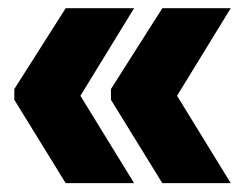

<svg xmlns="http://www.w3.org/2000/svg" viewBox="-20 -472 570 456"><path d="M400.5 -244.5 528 -37H365.5L243.5 -235V-260.5L365.5 -452.5H528ZM171 -244.5 298.5 -37H136L14 -235V-260.5L136 -452.5H298.5Z"/></svg>

Font: Anek Gujarati Medium ExtraBold
Style: Regular
Weight: 800
Version: Version 1.003